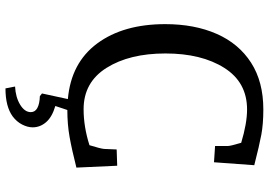

<svg xmlns="http://www.w3.org/2000/svg" viewBox="-164 -596 1007 720"><g transform="rotate(90 340.0 -236.5)"><path d="M401 152Q401 136 385.5 127.5Q370 119 341 118L331 110L352 13Q216 1 143.5 -97Q71 -195 71 -352Q71 -462 107.5 -545Q144 -628 215.5 -674Q287 -720 391 -720Q445 -720 485.5 -712.5Q526 -705 600 -686L589 -535L528 -539V-587Q528 -597 516 -637Q443 -659 391 -659Q289 -659 235 -573.5Q181 -488 181 -353Q181 -218 235 -132Q289 -46 390 -46Q456 -46 525 -68Q538 -110 539 -123L541 -170L602 -172L609 -19Q542 -2 494.5 6.5Q447 15 393 15L378 60Q419 72 438.5 94.5Q458 117 458 145Q458 164 447.5 184.5Q437 205 417 220Q380 247 312 247L305 211Q345 209 373 192Q401 175 401 152Z"/></g></svg>

Font: Andada Pro Medium
Style: Regular
Weight: 500
Designer: Carolina Giovagnoli
Foundry: Huerta Tipografica
Version: Version 3.005; ttfautohint (v1.8.4)